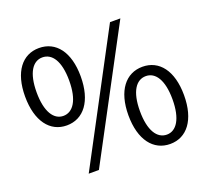

<svg xmlns="http://www.w3.org/2000/svg" viewBox="-128 -907 1177 1080"><g transform="rotate(-20 460.5 -367.0)"><path d="M205 -284C306 -284 372 -369 372 -517C372 -664 306 -747 205 -747C105 -747 39 -664 39 -517C39 -369 105 -284 205 -284ZM205 -341C148 -341 108 -400 108 -517C108 -634 148 -691 205 -691C263 -691 303 -634 303 -517C303 -400 263 -341 205 -341ZM227 13H288L693 -747H631ZM716 13C816 13 882 -71 882 -219C882 -366 816 -449 716 -449C616 -449 549 -366 549 -219C549 -71 616 13 716 13ZM716 -43C658 -43 618 -102 618 -219C618 -336 658 -393 716 -393C773 -393 813 -336 813 -219C813 -102 773 -43 716 -43Z"/></g></svg>

Font: Source Han Sans KR Regular
Style: Regular
Weight: 400
Designer: Ryoko NISHIZUKA (kana & ideographs); Paul D. Hunt (Latin, Greek & Cyrillic); Wenlong ZHANG (bopomofo); Sandoll Communica
Foundry: Adobe Systems Incorporated
Version: Version 1.004;PS 1.004;hotconv 1.0.82;makeotf.lib2.5.63406